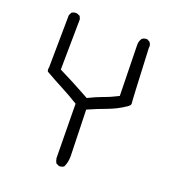

<svg xmlns="http://www.w3.org/2000/svg" viewBox="-121 -691 742 829"><g transform="rotate(20 250.0 -276.0)"><path d="M245.6 47.4Q257.8 47.4 266.1 41Q276.9 18.6 276.9 -9.3Q276.9 -11.2 271 -221.7Q314.9 -241.2 356.4 -256.3Q397.5 -271.5 434.1 -296.4Q446.8 -305.2 446.8 -312Q446.8 -312.5 446.8 -313Q444.8 -323.7 434.1 -563Q434.6 -566.9 434.6 -568.6Q434.6 -570.3 434.6 -572.3Q434.6 -574.2 434.1 -577.6Q432.1 -584.5 427.7 -590.3L415 -597.2Q413.6 -597.2 411.4 -597.2Q409.2 -597.2 405.3 -596.7Q397.9 -595.2 392.1 -590.8Q382.3 -577.6 382.3 -560.5L387.2 -326.7Q354.5 -309.6 321.3 -297.9Q289.1 -286.1 255.9 -269.5Q169.4 -317.4 108.9 -346.7L111.8 -579.1L106 -592.3L92.8 -598.1Q89.8 -598.6 86.4 -598.6Q76.2 -598.6 67.9 -592.8L61 -579.1L58.1 -339.4Q57.1 -334 57.1 -331.8Q57.1 -329.6 57.1 -327.1Q57.6 -318.4 63.5 -316.9L64.5 -316.4Q103.5 -293.9 141.1 -274.4Q178.7 -254.9 219.2 -230L222.2 19Q224.1 31.2 229.5 40.5L243.2 47.4Q244.6 47.4 245.6 47.4Z"/></g></svg>

Font: Bakudai
Style: Light
Weight: 300
Version: Version 1.48